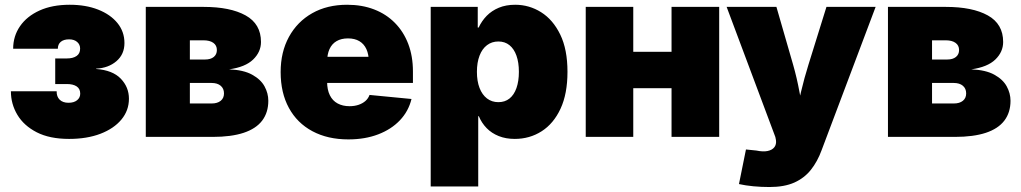

<svg xmlns="http://www.w3.org/2000/svg" viewBox="-20 -564 4206 791"><path d="M264.6 8.3Q184.6 8.3 131.3 -19Q78.1 -46.4 51.5 -91.1Q24.9 -135.7 24.9 -188H213.4Q212.9 -166 225.8 -153.3Q238.8 -140.6 262.2 -140.6Q284.7 -140.6 297.6 -151.1Q310.5 -161.6 310.5 -178.2Q310.5 -198.2 295.9 -208Q281.2 -217.8 255.4 -217.8H207.5V-323.2H255.4Q280.8 -323.2 295.4 -333.3Q310.1 -343.3 310.1 -363.8Q310.1 -380.4 297.9 -391.1Q285.6 -401.9 264.6 -401.9Q242.7 -401.9 230.5 -391.8Q218.3 -381.8 218.3 -363.3H34.2Q34.2 -415 62.5 -456.1Q90.8 -497.1 143.1 -520.8Q195.3 -544.4 267.1 -544.4Q333.5 -544.4 384.3 -524.4Q435.1 -504.4 463.9 -469Q492.7 -433.6 492.7 -386.7Q492.7 -340.3 459.7 -312Q426.8 -283.7 376 -281.2V-279.8Q443.8 -274.9 477.5 -240Q511.2 -205.1 511.2 -157.2Q511.2 -108.9 480.2 -71.5Q449.2 -34.2 393.8 -12.9Q338.4 8.3 264.6 8.3Z M580.6 0V-535.6H818.8Q928.7 -535.6 991.9 -500.5Q1055.2 -465.3 1055.2 -391.1Q1055.2 -350.1 1022.9 -318.8Q990.7 -287.6 923.8 -278.3Q983.4 -275.9 1018.8 -256.3Q1054.2 -236.8 1069.8 -208.3Q1085.4 -179.7 1085.4 -148.9Q1085.4 -100.6 1060.1 -67.1Q1034.7 -33.7 983.6 -16.8Q932.6 0 856 0ZM762.2 -137.7H852.1Q875.5 -137.7 889.2 -148.7Q902.8 -159.7 902.8 -179.2Q902.8 -199.2 889.2 -210.7Q875.5 -222.2 852.1 -222.2H762.2ZM762.2 -318.8H824.7Q847.7 -318.8 860.6 -329.3Q873.5 -339.8 873.5 -357.9Q873.5 -377 858.9 -387.5Q844.2 -397.9 818.8 -397.9H762.2Z M1415 10.3Q1330.1 10.3 1267.1 -23.4Q1204.1 -57.1 1170.2 -119.4Q1136.2 -181.6 1136.2 -267.1Q1136.2 -349.6 1170.4 -412.1Q1204.6 -474.6 1266.1 -509.5Q1327.6 -544.4 1410.2 -544.4Q1471.7 -544.4 1521.5 -525.1Q1571.3 -505.9 1606.9 -469.7Q1642.6 -433.6 1661.9 -383.1Q1681.2 -332.5 1681.2 -269.5V-222.2H1195.8V-330.1H1590.3L1499.5 -308.6Q1499.5 -339.8 1489.5 -361.6Q1479.5 -383.3 1460.4 -394.5Q1441.4 -405.8 1413.6 -405.8Q1385.7 -405.8 1366.5 -394.5Q1347.2 -383.3 1337.4 -361.6Q1327.6 -339.8 1327.6 -308.6V-228Q1327.6 -194.3 1338.9 -171.6Q1350.1 -148.9 1371.1 -137.7Q1392.1 -126.5 1419.9 -126.5Q1440.4 -126.5 1457 -132.1Q1473.6 -137.7 1485.4 -147.9Q1497.1 -158.2 1502.4 -172.9L1675.3 -156.2Q1663.1 -106 1627.7 -68.6Q1592.3 -31.2 1538.1 -10.5Q1483.9 10.3 1415 10.3Z M1754.4 204.1V-535.6H1948.2V-450.7H1952.1Q1964.4 -477.5 1985.1 -498.8Q2005.9 -520 2035.2 -532.2Q2064.5 -544.4 2102.5 -544.4Q2160.2 -544.4 2209.2 -513.7Q2258.3 -482.9 2288.1 -421.6Q2317.9 -360.4 2317.9 -268.1Q2317.9 -177.7 2289.3 -116.2Q2260.7 -54.7 2211.4 -23.2Q2162.1 8.3 2100.6 8.3Q2064 8.3 2034.7 -3.4Q2005.4 -15.1 1984.9 -36.1Q1964.4 -57.1 1952.6 -85.4H1950.2V204.1ZM2033.2 -143.1Q2060.1 -143.1 2078.9 -158Q2097.7 -172.9 2107.7 -201.2Q2117.7 -229.5 2117.7 -268.1Q2117.7 -306.6 2107.7 -334.7Q2097.7 -362.8 2078.9 -377.9Q2060.1 -393.1 2033.2 -393.1Q2006.3 -393.1 1986.3 -377.9Q1966.3 -362.8 1955.6 -334.7Q1944.8 -306.6 1944.8 -268.1Q1944.8 -229.5 1955.6 -201.7Q1966.3 -173.8 1986.3 -158.4Q2006.3 -143.1 2033.2 -143.1Z M2804.7 -350.6V-200.7H2531.2V-350.6ZM2588.9 -535.6V0H2393.1V-535.6ZM2942.9 -535.6V0H2746.6V-535.6Z M3024.4 194.3 3053.2 51.8 3096.2 56.2Q3123.5 62 3142.3 58.1Q3161.1 54.2 3170.2 42.5Q3179.2 30.8 3176.8 13.2L3174.3 0.5L2973.6 -535.6H3178.7L3247.6 -296.9Q3263.2 -242.2 3273.4 -186.5Q3283.7 -130.9 3296.9 -67.9H3254.4Q3267.1 -130.9 3280.3 -186.8Q3293.5 -242.7 3310.5 -296.9L3384.8 -535.6H3587.4L3364.7 55.2Q3347.7 101.6 3320.8 135.5Q3293.9 169.4 3252.7 188Q3211.4 206.5 3149.9 206.5Q3116.7 206.5 3083.5 203.4Q3050.3 200.2 3024.4 194.3Z M3638.2 0V-535.6H3876.5Q3986.3 -535.6 4049.6 -500.5Q4112.8 -465.3 4112.8 -391.1Q4112.8 -350.1 4080.6 -318.8Q4048.3 -287.6 3981.4 -278.3Q4041 -275.9 4076.4 -256.3Q4111.8 -236.8 4127.4 -208.3Q4143.1 -179.7 4143.1 -148.9Q4143.1 -100.6 4117.7 -67.1Q4092.3 -33.7 4041.3 -16.8Q3990.2 0 3913.6 0ZM3819.8 -137.7H3909.7Q3933.1 -137.7 3946.8 -148.7Q3960.4 -159.7 3960.4 -179.2Q3960.4 -199.2 3946.8 -210.7Q3933.1 -222.2 3909.7 -222.2H3819.8ZM3819.8 -318.8H3882.3Q3905.3 -318.8 3918.2 -329.3Q3931.2 -339.8 3931.2 -357.9Q3931.2 -377 3916.5 -387.5Q3901.9 -397.9 3876.5 -397.9H3819.8Z"/></svg>

Font: Inter 20pt Black
Style: Regular
Weight: 900
Version: Version 4.001;git-66647c0bb